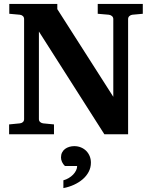

<svg xmlns="http://www.w3.org/2000/svg" viewBox="-20 -691 784 988"><path d="M661.1 -615.2Q652.8 -614.3 646 -608.4Q639.2 -602.5 639.2 -592.8V0H517.1L180.2 -528.8V-78.1Q180.2 -68.4 187 -62.7Q193.8 -57.1 202.1 -56.2L257.8 -50.8V0H26.9V-50.8L82 -56.2Q91.3 -57.1 97.7 -62.7Q104 -68.4 104 -78.1V-592.8Q104 -602.5 97.7 -608.4Q91.3 -614.3 82 -615.2L27.8 -620.1V-670.9H274.9V-644L563 -192.9V-592.8Q563 -602.5 555.9 -608.4Q548.8 -614.3 540 -615.2L482.9 -620.1V-670.9H714.8V-620.1ZM447.8 146Q447.8 171.4 436.5 192.9Q425.3 214.4 405.8 231.2Q386.2 248 360.6 259.8Q335 271.5 306.2 276.9V236.8Q320.8 232.9 333.5 225.3Q346.2 217.8 356 207.8Q365.7 197.8 371.3 186.3Q377 174.8 377 163.1H314Q304.2 153.8 299.1 142.3Q293.9 130.9 293.9 119.1Q293.9 104.5 299.6 93.5Q305.2 82.5 314.7 75.4Q324.2 68.4 336.4 64.7Q348.6 61 361.8 61Q380.9 61 396.7 67.6Q412.6 74.2 424.1 85.9Q435.5 97.7 441.7 113Q447.8 128.4 447.8 146Z"/></svg>

Font: Charis SIL Phon
Style: Bold
Weight: 700
Foundry: SIL International
Version: Version 5.000